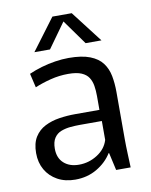

<svg xmlns="http://www.w3.org/2000/svg" viewBox="-83 -788 675 860"><g transform="rotate(-10 254.0 -357.5)"><path d="M190 11Q144 11 109.5 -8Q75 -27 56 -60Q37 -93 37 -136Q37 -181 54.5 -209Q72 -237 101.5 -252Q131 -267 167 -272.5Q203 -278 240 -278H350V-341Q350 -366 346.5 -387.5Q343 -409 332.5 -425.5Q322 -442 300 -451.5Q278 -461 240 -461Q199 -461 159.5 -451Q120 -441 87 -427L72 -491Q99 -503 129.5 -512Q160 -521 192.5 -526Q225 -531 254 -531Q314 -531 351 -516.5Q388 -502 407 -476.5Q426 -451 432.5 -417Q439 -383 439 -344V-128Q439 -99 440.5 -63.5Q442 -28 443 0H377L359 -80H357Q332 -40 288.5 -14.5Q245 11 190 11ZM218 -52Q263 -52 301.5 -76.5Q340 -101 352 -141V-227H252Q232 -227 209.5 -225Q187 -223 167 -215.5Q147 -208 135 -190Q123 -172 123 -141Q123 -99 149 -75.5Q175 -52 218 -52ZM108 -583 215 -726H303L413 -583H341L260 -696L179 -583Z"/></g></svg>

Font: Murecho Thin
Style: Regular
Weight: 400
Version: Version 1.010